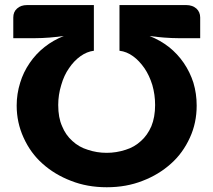

<svg xmlns="http://www.w3.org/2000/svg" viewBox="-20 -749 862 776"><path d="M267.1 -18.1Q200.7 -43.5 151.4 -87.9Q103.5 -130.4 75.2 -192.9Q47.4 -253.9 47.4 -322.3Q47.4 -369.6 61.5 -414.6Q74.2 -457 100.1 -494.6Q125 -531.2 160.2 -559.1Q194.8 -586.4 237.8 -603.5Q199.2 -598.6 180.7 -597.2Q147.9 -594.7 122.6 -594.7H33.7V-678.2Q33.7 -701.2 48.8 -714.4Q64 -728.5 89.4 -728.5H359.4V-543.9Q331.1 -540.5 304.7 -521.5Q278.8 -502.9 258.8 -473.1Q238.8 -444.8 227.5 -405.3Q215.3 -365.7 215.3 -324.7Q215.3 -273.4 231 -238.8Q245.1 -203.6 272.5 -179.2Q299.3 -154.3 335 -143.6Q371.6 -131.3 411.1 -131.3Q450.2 -131.3 487.8 -143.6Q522.9 -154.3 549.8 -179.2Q575.7 -202.1 591.8 -238.8Q606.9 -275.9 606.9 -324.7Q606.9 -366.2 595.7 -405.3Q584 -443.4 564 -473.1Q542.5 -503.9 518.1 -521.5Q492.2 -540.5 462.9 -543.9V-728.5H732.9Q757.3 -728.5 773.9 -714.4Q789.1 -700.2 789.1 -678.2V-594.7H700.2Q675.3 -594.7 642.6 -597.2Q622.1 -598.6 584.5 -603.5Q628.4 -585.9 662.6 -559.1Q697.8 -531.2 722.7 -494.6Q748 -457.5 761.7 -414.6Q774.9 -370.6 774.9 -322.3Q774.9 -252.4 747.6 -192.9Q719.2 -130.4 671.4 -87.9Q621.6 -43 556.2 -18.1Q490.7 7.8 411.6 7.8Q332.5 7.8 267.1 -18.1Z"/></svg>

Font: Lato-ExtraBold
Style: Regular
Weight: 500
Designer: Lukasz Dziedzic with Adam Twardoch and Botio Nikoltchev
Foundry: tyPoland Lukasz Dziedzic
Version: ""